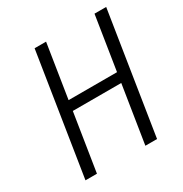

<svg xmlns="http://www.w3.org/2000/svg" viewBox="-137 -675 732 769"><g transform="rotate(-30 229.5 -290.0)"><path d="M40 -10H93L135 -276H359L317 -10H371L459 -570H405L366 -322H142L181 -570H128Z"/></g></svg>

Font: Charger Sport
Style: ExLitNrwObl
Weight: 200
Designer: Jasper
Foundry: Cannot Into Space Fonts
Version: Version 1.1